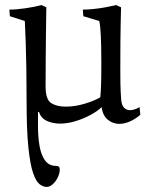

<svg xmlns="http://www.w3.org/2000/svg" viewBox="-20 -479 590 758"><path d="M217 9Q189 9 165.5 -1.5Q142 -12 134 -37H130V21Q130 61 136 96.5Q142 132 157.5 154Q173 176 202 176Q216 176 216 189Q216 205 208 221.5Q200 238 188 248.5Q176 259 165 259Q150 259 136 248Q122 237 110.5 203.5Q99 170 92 102.5Q85 35 85 -78Q85 -155 84 -211.5Q83 -268 81.5 -312Q80 -356 78 -396L19 -415L17 -441Q44 -441 81.5 -446.5Q119 -452 144 -459L163 -450Q163 -450 162.5 -422.5Q162 -395 161.5 -349Q161 -303 160.5 -248Q160 -193 160 -138Q160 -86 182 -72Q204 -58 240 -58Q277 -58 316 -70Q355 -82 376 -95Q378 -115 379 -143Q380 -171 380 -229Q380 -302 378 -337.5Q376 -373 374 -384.5Q372 -396 372 -396L309 -415L307 -441Q325 -441 349.5 -443.5Q374 -446 398 -450.5Q422 -455 439 -459L458 -450Q458 -450 456.5 -391Q455 -332 455 -202Q455 -139 456.5 -115.5Q458 -92 458 -92Q459 -65 469 -54.5Q479 -44 493 -44Q510 -44 531 -56L534 -26Q516 -10 494 0Q472 10 451 10Q426 10 406 -6Q386 -22 381 -56Q365 -40 337 -25Q309 -10 277.5 -0.5Q246 9 217 9Z"/></svg>

Font: Average
Style: Regular
Weight: 400
Designer: Eduardo Tunni
Foundry: Eduardo Rodriguez Tunni
Version: Version 1.003; ttfautohint (v1.8.4.7-5d5b)